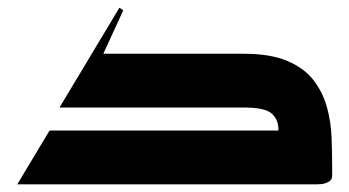

<svg xmlns="http://www.w3.org/2000/svg" viewBox="-20 -480 910 500"><path d="M25 0 109 -140H705Q706 -167 688.5 -183.5Q671 -200 615 -200H135L291 -460L301 -453L249 -340H615Q685 -340 729 -321Q773 -302 797 -270.5Q821 -239 831.5 -200.5Q842 -162 843.5 -121.5Q845 -81 845 -45Q845 -39 845 -33.5Q845 -28 845 -23Q845 -11 835 -6Q825 -1 815 -0.5Q805 0 805 0Z"/></svg>

Font: Reem Kufi Ink
Style: Bold
Weight: 700
Designer: Khaled Hosny
Version: Version 1.002